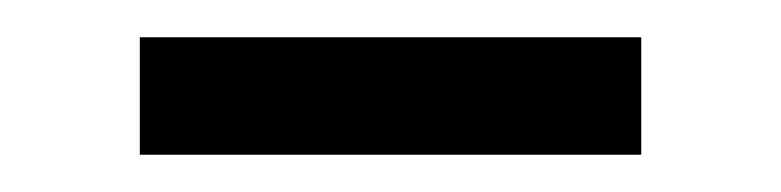

<svg xmlns="http://www.w3.org/2000/svg" viewBox="-20 -356 419 103"><path d="M324 -336V-273H55V-336Z"/></svg>

Font: Karla Tamil Upright
Style: Regular
Weight: 400
Designer: Jonathan Pinhorn
Foundry: Jonathan Pinhorn
Version: Version 1.001